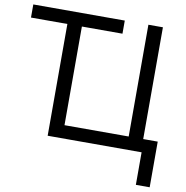

<svg xmlns="http://www.w3.org/2000/svg" viewBox="-95 -805 1045 1081"><g transform="rotate(10 427.5 -264.0)"><path d="M666 -714V-75H299V-639H531V-714H8V-639H216V0H753V186H832V-75H749V-714Z"/></g></svg>

Font: OpenSansMMV
Style: Regular
Weight: 400
Designer: Steve Matteson
Foundry: Ascender Corporation
Version: Version 4.000